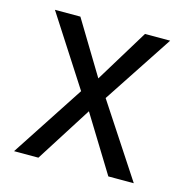

<svg xmlns="http://www.w3.org/2000/svg" viewBox="-82 -586 642 663"><g transform="rotate(15 239.0 -254.0)"><path d="M112 0H25L195 -260L35 -508H126L241 -318L357 -508H447L283 -259L453 0H362L239 -200Z"/></g></svg>

Font: Hind Siliguri
Style: Regular
Weight: 400
Designer: Jyotish Sonowal
Foundry: Indian Type Foundry
Version: Version 1.001;PS 1.0;hotconv 1.0.86;makeotf.lib2.5.63406; tt